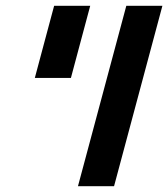

<svg xmlns="http://www.w3.org/2000/svg" viewBox="-20 -645 582 665"><path d="M250 0H375Q402.8 -104 458.7 -312.3Q514.6 -520.5 542.5 -625H417.5Q389.6 -520.5 333.7 -312.3Q277.8 -104 250 0ZM100.6 -375H225.6Q236.8 -416.5 259 -500Q281.2 -583.5 292.5 -625H167.5Q156.2 -583.5 134 -500Q111.8 -416.5 100.6 -375Z"/></svg>

Font: Faithful 32x
Style: Oblique
Weight: 400
Foundry: Faithful Resource Pack
Version: Version 1.0; January 27, 2023